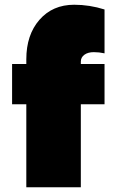

<svg xmlns="http://www.w3.org/2000/svg" viewBox="-20 -790 482 810"><path d="M421 -750V-565Q398 -570 376 -570Q351 -570 336 -559Q321 -548 321 -530V-520H421V-350H321V0H91V-350H31V-520H91V-540Q91 -643 146.5 -706.5Q202 -770 293 -770Q358 -770 421 -750Z"/></svg>

Font: Metropolitano Black
Style: Regular
Weight: 900
Designer: Fonts by Alex Slobzheninov & Chris M. Simpson / Changes by Cristiano Sobral
Foundry: Fonts by Alex Slobzheninov & Chris M. Simpson / Changes by Cristiano Sobral
Version: Version 1.00;August 30, 2020;FontCreator 13.0.0.2681 64-bit